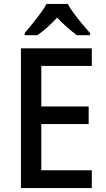

<svg xmlns="http://www.w3.org/2000/svg" viewBox="-20 -961 544 981"><path d="M449 0H87V-714H449V-624H191V-417H433V-327H191V-91H449ZM326 -941Q338 -919 358 -892Q378 -865 399.5 -839Q421 -813 440 -792V-781H373Q350 -798 323.5 -821Q297 -844 272 -871Q220 -815 171 -781H106V-792Q124 -813 145.5 -839.5Q167 -866 186.5 -892.5Q206 -919 218 -941Z"/></svg>

Font: Noto Sans Tamil SemiCondensed Medium
Style: Regular
Weight: 500
Width: 4
Designer: Jelle Bosma - Monotype Design Team
Foundry: Monotype Imaging Inc.
Version: Version 2.004; ttfautohint (v1.8.4.7-5d5b)